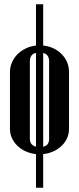

<svg xmlns="http://www.w3.org/2000/svg" viewBox="-20 -719 373 907"><path d="M184 -699V-504Q237 -498 271.5 -463Q306 -428 306 -378V-111Q306 -64 271.5 -30.5Q237 3 184 9V168H150V9Q124 6 101.5 -4Q79 -14 62.5 -30Q46 -46 36.5 -66.5Q27 -87 27 -111V-378Q27 -402 36.5 -424Q46 -446 62.5 -462.5Q79 -479 101.5 -490Q124 -501 150 -504V-699ZM150 -469Q121 -463 121 -429V-63Q121 -34 150 -26ZM184 -26Q212 -32 212 -63V-429Q212 -462 184 -469Z"/></svg>

Font: Moniqa ExtBd Cond Paragraph
Style: Regular
Weight: 800
Width: 3
Designer: Rajesh Rajput
Foundry: Rajesh Rajput
Version: Version 1.000